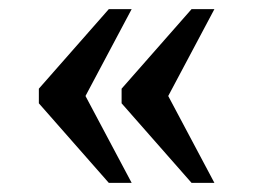

<svg xmlns="http://www.w3.org/2000/svg" viewBox="-20 -480 554 420"><path d="M399 -80 246 -254V-286L399 -460H449L348 -270L449 -80ZM218 -80 65 -254V-286L218 -460H268L167 -270L268 -80Z"/></svg>

Font: Noto Serif NP Hmong
Style: Regular
Weight: 400
Designer: Dalton Maag Ltd
Foundry: Dalton Maag Ltd
Version: Version 1.001